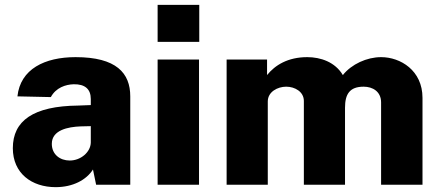

<svg xmlns="http://www.w3.org/2000/svg" viewBox="-20 -763 1817 793"><path d="M210 10C281 10 337 -20 364 -63L377 0H518V-365C518 -461 461 -527 292 -527C165 -527 64 -478 52 -365L190 -362C211 -401 251 -414 284 -415C331 -416 355 -395 355 -354V-329L303 -327C117 -325 33 -264 33 -151C33 -47 111 10 210 10ZM268 -100C228 -100 194 -125 194 -169C194 -226 261 -239 313 -241L355 -242V-174C354 -135 314 -100 268 -100Z M803 -743H631V-590H803ZM802 -517H631V0H802Z M916 0H1086V-344C1086 -384 1127 -405 1162 -405C1198 -405 1235 -384 1235 -346V0H1405V-318C1405 -374 1424 -405 1482 -405C1519 -405 1554 -385 1554 -340V0H1725V-359C1725 -472 1634 -527 1554 -527C1495 -527 1432 -498 1396 -453C1364 -507 1304 -527 1249 -527C1169 -527 1116 -494 1083 -453V-517H916Z"/></svg>

Font: United Sans ExtraBold
Style: Regular
Weight: 800
Designer: Pablo Impallari, Rodrigo Fuenzalida (Modified by Dan O. Williams)
Version: Version 1.000;PS 001.000;hotconv 1.0.88;makeotf.lib2.5.64775